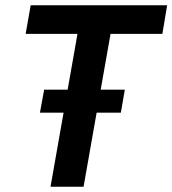

<svg xmlns="http://www.w3.org/2000/svg" viewBox="-20 -706 652 726"><path d="M171 0 273 -578H77L96 -686H612L594 -578H398L296 0ZM131 -280 147 -367H452L437 -280Z"/></svg>

Font: Archivo SemiCondensed SemiBold
Style: Italic
Weight: 600
Width: 4
Italic angle: -10°
Designer: Hector Gatti
Foundry: Omnibus-Type
Version: Version 2.001